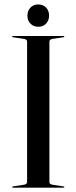

<svg xmlns="http://www.w3.org/2000/svg" viewBox="-20 -866 353 886"><path d="M208 -26Q208 -15 225.5 -13L272 -6Q277 -5.5 277 -3Q277 0 273 0H40Q36 0 36 -3Q36 -5.5 41 -6L87.5 -13Q105 -15 105 -26V-674Q105 -685 87.5 -687L41 -694Q36 -694.5 36 -697Q36 -700 40 -700H273Q277 -700 277 -697Q277 -694.5 272 -694L225.5 -687Q208 -685 208 -674ZM156.5 -742.5Q134 -742.5 120.2 -757.2Q106.5 -772 106.5 -794Q106.5 -816.5 120.5 -831Q134.5 -845.5 156.5 -845.5Q179 -845.5 192.8 -831Q206.5 -816.5 206.5 -794Q206.5 -772 192.8 -757.2Q179 -742.5 156.5 -742.5Z"/></svg>

Font: Fraunces144ptRegular
Style: Regular
Weight: 400
Version: Version 1.000;[0bf87f6ff]